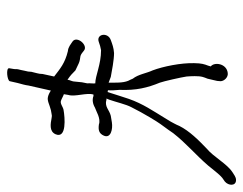

<svg xmlns="http://www.w3.org/2000/svg" viewBox="-91 -585 674 532"><g transform="rotate(90 246.0 -319.0)"><path d="M91 -289C68 -281 74 -247 97 -256C105 -259 109 -260 119 -262C159 -262 190 -246 211 -246C212 -240 210 -230 211 -224L208 -209L206 -189C206 -183 203 -178 202 -174L201 -169C189 -177 184 -182 175 -191L156 -200C150 -203 142 -204 135 -205C129 -207 125 -211 121 -214C106 -228 78 -195 95 -183C103 -178 110 -171 122 -170C155 -162 170 -149 192 -132L185 -100C185 -94 184 -89 183 -85L179 -69C179 -63 178 -57 176 -50C175 -43 173 -37 172 -32C171 -27 172 -23 171 -19L169 -7C169 2 203 -2 205 -9L210 -31C213 -42 216 -52 217 -61L231 -123C235 -120 243 -116 248 -115C259 -112 269 -119 285 -123L296 -125C299 -126 303 -126 307 -125C323 -122 344 -118 352 -136C365 -167 306 -162 284 -158C275 -156 267 -148 259 -151C253 -153 247 -157 241 -159L243 -171C249 -190 236 -222 242 -241H246C256 -237 268 -239 278 -245C288 -248 308 -262 325 -256C340 -254 350 -256 356 -270C364 -289 338 -295 319 -292L301 -289C284 -285 276 -271 256 -277H253C254 -280 255 -282 256 -284C263 -304 269 -331 277 -346C286 -364 295 -380 305 -397L316 -415C326 -431 335 -441 349 -462C378 -499 408 -523 439 -559C451 -573 461 -588 473 -598L483 -605C495 -615 496 -636 479 -636C470 -636 464 -630 457 -626C433 -610 415 -574 392 -555C368 -532 343 -507 329 -479C325 -469 320 -461 317 -455L306 -437C288 -407 268 -379 254 -339C248 -322 241 -298 235 -280C233 -281 232 -281 230 -281C231 -292 230 -300 229 -313C231 -359 223 -391 209 -425C205 -436 194 -485 192 -499C191 -511 190 -532 193 -543C194 -547 196 -552 198 -557L202 -574C204 -581 205 -587 205 -593C205 -603 194 -615 182 -613C156 -610 151 -576 164 -566L162 -559C160 -554 158 -548 157 -543C156 -538 155 -530 155 -520C154 -484 164 -434 175 -405C183 -388 186 -365 198 -350C200 -345 202 -341 204 -337C210 -322 209 -302 209 -283L193 -289C177 -292 146 -298 127 -298C112 -297 102 -293 91 -289Z"/></g></svg>

Font: Stray Cat
Style: UltCnObl
Weight: 400
Version: Version 1.0